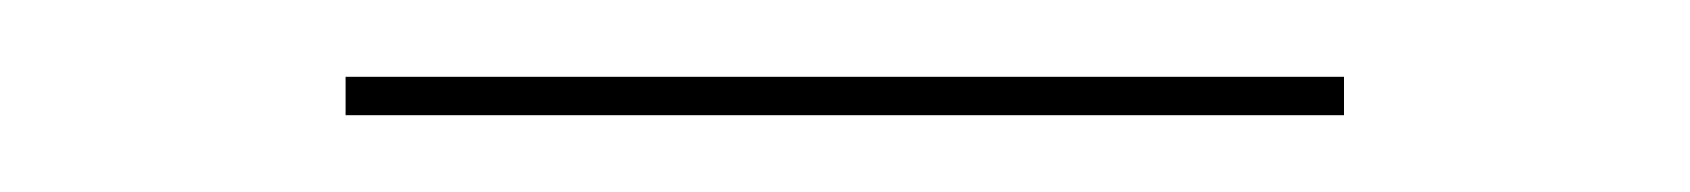

<svg xmlns="http://www.w3.org/2000/svg" viewBox="-20 -665 440 50"><path d="M70 -645H330V-635H70Z"/></svg>

Font: Lato Hairline
Style: Regular
Weight: 100
Designer: Lukasz Dziedzic
Foundry: tyPoland Lukasz Dziedzic
Version: Version 2.007; 2014-02-27